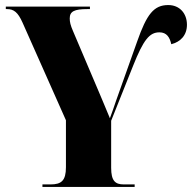

<svg xmlns="http://www.w3.org/2000/svg" viewBox="-20 -740 760 760"><path d="M148 0H513V-10H470C436 -10 420 -24 420 -76V-262L507 -480C548 -583 572 -612 611 -612C640 -612 652 -592 658 -565C694 -574 720 -600 720 -642C720 -687 691 -720 646 -720C589 -720 561 -684 523 -576L439 -340C432 -319 423 -293 415 -272C395 -319 388 -338 374 -370L269 -617C259 -640 256 -653 256 -667C256 -695 274 -704 326 -704H336V-714H3V-704H8C35 -704 51 -691 69 -651L241 -264V-78C241 -25 223 -10 180 -10H148Z"/></svg>

Font: Noto Serif Display Condensed Black
Style: Regular
Weight: 900
Width: 3
Designer: Monotype Design Team
Foundry: Monotype Imaging Inc.
Version: Version 2.009